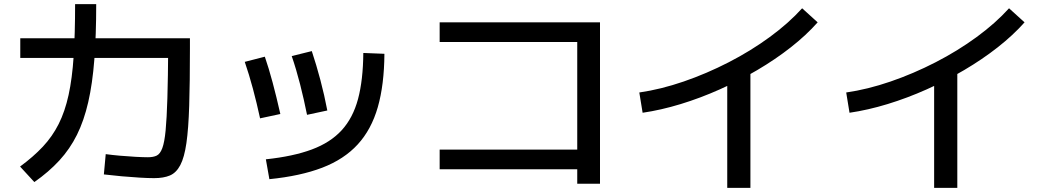

<svg xmlns="http://www.w3.org/2000/svg" viewBox="-20 -838 5040 928"><path d="M725 23Q696 23 654.5 20.5Q613 18 568 14Q523 10 482 5L491 -93Q520 -89 559 -85.5Q598 -82 635.5 -80Q673 -78 695 -78Q721 -78 737.5 -86Q754 -94 764.5 -122Q775 -150 780.5 -207.5Q786 -265 789 -363.5Q792 -462 793 -613L847 -558H78V-653H898V-603Q898 -439 894.5 -327.5Q891 -216 881 -146.5Q871 -77 851.5 -40Q832 -3 801.5 10Q771 23 725 23ZM77 -33Q141 -80 187 -129Q233 -178 263.5 -238.5Q294 -299 311.5 -379Q329 -459 336 -566.5Q343 -674 343 -818H445Q445 -667 436 -550.5Q427 -434 406.5 -344.5Q386 -255 352 -186.5Q318 -118 267 -62.5Q216 -7 146 42Z M1265 -68Q1397 -82 1487 -115.5Q1577 -149 1631.5 -208.5Q1686 -268 1710.5 -359.5Q1735 -451 1736 -582L1838 -578Q1837 -428 1806 -320Q1775 -212 1709 -140Q1643 -68 1537.5 -27.5Q1432 13 1282 28ZM1237 -266Q1221 -340 1202.5 -409Q1184 -478 1163 -539L1260 -564Q1279 -509 1297.5 -440Q1316 -371 1335 -287ZM1464 -283Q1449 -358 1430.5 -430.5Q1412 -503 1390 -567L1487 -591Q1509 -525 1528.5 -451.5Q1548 -378 1562 -304Z M2770 50V-20H2105V-115H2770V-635H2105V-730H2880V50Z M3070 -391Q3174 -406 3284.5 -444Q3395 -482 3502 -537Q3609 -592 3700.5 -659Q3792 -726 3857 -798L3932 -730Q3877 -668 3802.5 -609.5Q3728 -551 3640.5 -499.5Q3553 -448 3459 -406Q3365 -364 3270 -335Q3175 -306 3086 -293ZM3495 70V-503H3607V70Z M4070 -391Q4174 -406 4284.5 -444Q4395 -482 4502 -537Q4609 -592 4700.5 -659Q4792 -726 4857 -798L4932 -730Q4877 -668 4802.5 -609.5Q4728 -551 4640.5 -499.5Q4553 -448 4459 -406Q4365 -364 4270 -335Q4175 -306 4086 -293ZM4495 70V-503H4607V70Z"/></svg>

Font: M PLUS 1 Thin Medium
Style: Regular
Weight: 500
Version: Version 1.001